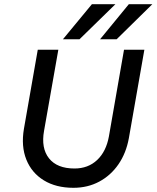

<svg xmlns="http://www.w3.org/2000/svg" viewBox="-20 -887 746 915"><path d="M706 -867 536 -700H457L594 -867ZM530 -867 359 -700H280L418 -867ZM160 -650H258L190 -264Q175 -181 213.5 -132.5Q252 -84 335 -84Q400 -84 443 -124.5Q486 -165 499 -237L571 -650H668L594 -228Q581 -157 544.5 -104Q508 -51 453 -21.5Q398 8 330 8Q247 8 189 -27.5Q131 -63 105.5 -126.5Q80 -190 94 -273Z"/></svg>

Font: Overused Grotesk Medium
Style: Italic
Weight: 500
Italic angle: -10°
Version: Version 0.003